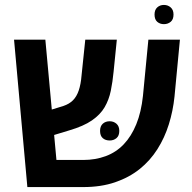

<svg xmlns="http://www.w3.org/2000/svg" viewBox="-20 -759 777 779"><path d="M91 0 37 -598H164L209 -110H318Q367 -110 409 -125.5Q451 -141 482 -173.5Q513 -206 533 -255Q553 -304 560 -370L582 -598H710L688 -367Q682 -309 665 -254.5Q648 -200 618.5 -153.5Q589 -107 546.5 -73Q504 -39 447 -19.5Q390 0 318 0ZM149 -196 140 -299 237 -329Q261 -337 276 -352Q291 -367 299.5 -392Q308 -417 311 -454L326 -598H454L441 -469Q437 -427 429.5 -390.5Q422 -354 404.5 -324Q387 -294 353 -270.5Q319 -247 261 -230ZM386 -228Q386 -247 397 -257Q408 -267 425 -267Q441 -267 452.5 -257Q464 -247 464 -228Q464 -208 452.5 -198.5Q441 -189 425 -189Q408 -189 397 -198.5Q386 -208 386 -228ZM645 -661Q629 -661 618 -670.5Q607 -680 607 -700Q607 -719 618 -729Q629 -739 645 -739Q661 -739 672.5 -729Q684 -719 684 -700Q684 -680 672.5 -670.5Q661 -661 645 -661Z"/></svg>

Font: Noto Sans Hebrew SemiBold
Style: Regular
Weight: 600
Designer: Monotype Design Team
Foundry: Monotype Imaging Inc.
Version: Version 2.003